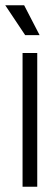

<svg xmlns="http://www.w3.org/2000/svg" viewBox="-34 -712 214 732"><path d="M52 0V-510H108V0ZM62 -578 -14 -692H58L117 -578Z"/></svg>

Font: Bricolage Grotesque 48pt ExtraLight
Style: Regular
Weight: 200
Designer: Mathieu Triay
Foundry: Atelier Triay
Version: Version 1.000; ttfautohint (v1.8.4.7-5d5b);gftools[0.9.32]